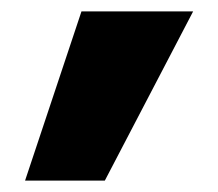

<svg xmlns="http://www.w3.org/2000/svg" viewBox="-20 -197 382 337"><path d="M319 -177 164 120H24L123 -177Z"/></svg>

Font: Fz Poppins Black
Style: Italic
Weight: 900
Italic angle: -10°
Designer: Ninad Kale (Devanagari), Jonny Pinhorn (Latin)
Foundry: Indian Type Foundry
Version: Vit hóa bi Vntype.Com & FontZin.Com